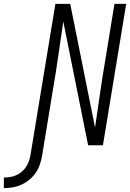

<svg xmlns="http://www.w3.org/2000/svg" viewBox="-157 -755 677 998"><path d="M-137 223V168Q-113 168 -89 161.5Q-65 155 -45.5 139Q-26 123 -14.5 100Q-3 77 1 53L131 -735H208L337 -92Q350 -179 362.5 -266.5Q375 -354 390 -441L438 -735H499L378 0H301L172 -643Q159 -556 146.5 -468.5Q134 -381 119 -294L62 53Q58 76 50.5 99Q43 122 29.5 142Q16 162 -4 178.5Q-24 195 -46 205Q-68 215 -91 219Q-114 223 -137 223Z"/></svg>

Font: Iosevka Light
Style: Italic
Weight: 300
Italic angle: -9°
Monospace: yes
Designer: Belleve Invis
Foundry: Belleve Invis
Version: Version 32.5.0; ttfautohint (v1.8.4)